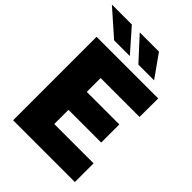

<svg xmlns="http://www.w3.org/2000/svg" viewBox="-267 -1052 1176 1176"><g transform="rotate(45 321.0 -464.5)"><path d="M67.5 0V-723H601.5L600.5 -562H263.5V-442H545.5V-285H262V-162H602.5V0ZM159 -783.5 -6 -929H167L295 -783.5ZM369 -783.5 235.5 -929H402L505 -783.5Z"/></g></svg>

Font: Public Sans Thin Black
Style: Regular
Weight: 900
Version: Version 2.001